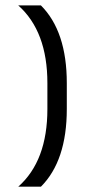

<svg xmlns="http://www.w3.org/2000/svg" viewBox="-20 -704 321 724"><path d="M48.8 0Q158.7 -97.2 158.7 -293V-390.6Q158.7 -585.9 48.8 -683.6H134.3Q231.9 -585.9 231.9 -390.6V-293Q231.9 -97.7 134.3 0Z"/></svg>

Font: Sanitrixie
Style: Regular
Weight: 400
Designer: Jayvee D. Enaguas (Grand Chaos)
Version: Version 1.1 - 6/9/2013